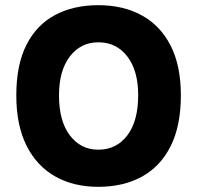

<svg xmlns="http://www.w3.org/2000/svg" viewBox="-20 -706 762 742"><path d="M360 16Q264.5 16 193.2 -24.2Q122 -64.5 82.5 -143.2Q43 -222 43 -337.5Q43 -456 82.5 -533.2Q122 -610.5 193.2 -648.2Q264.5 -686 360 -686Q456.5 -686 528.2 -646.5Q600 -607 639.5 -529.5Q679 -452 679 -337.5Q679 -220 639.5 -141.2Q600 -62.5 528.2 -23.2Q456.5 16 360 16ZM360 -127.5Q430 -127.5 472 -182.8Q514 -238 514 -338.5Q514 -433 472 -487.8Q430 -542.5 360 -542.5Q292 -542.5 250 -487.8Q208 -433 208 -337.5Q208 -238 250 -182.8Q292 -127.5 360 -127.5Z"/></svg>

Font: Karla ExtraBold
Style: Regular
Weight: 800
Designer: Jonathan Pinhorn
Version: Version 2.001